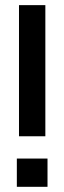

<svg xmlns="http://www.w3.org/2000/svg" viewBox="-20 -720 248 740"><path d="M44.9 -108.9H163.1V0H44.9ZM53.2 -194.8V-700.2H154.8V-194.8Z"/></svg>

Font: TASA Explorer Medium
Style: Regular
Weight: 500
Designer: Weizhong Zhang
Foundry: Local Remote
Version: Version 1.000;Glyphs 3.1.2 (3151)